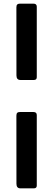

<svg xmlns="http://www.w3.org/2000/svg" viewBox="-20 -867 291 1052"><path d="M92.1 -428.7Q70.1 -428.7 70.1 -453.7L69.8 -826.5Q69.8 -838 74.5 -842.5Q79.2 -847 89.4 -847H162.8Q181.5 -847 181.5 -830.6V-443.9Q181.5 -428.7 165.2 -428.7ZM92.1 165Q70.1 165 70.1 140L69.8 -232.7Q69.8 -244.3 74.5 -248.8Q79.2 -253.3 89.4 -253.3H162.8Q181.5 -253.3 181.5 -236.8V149.9Q181.5 165 165.2 165Z"/></svg>

Font: Libre Franklin Thin
Style: Regular
Weight: 100
Designer: Pablo Impallari, Rodrigo Fuenzalida, Nhung Nguyen
Foundry: Impallari Type
Version: Version 3.000